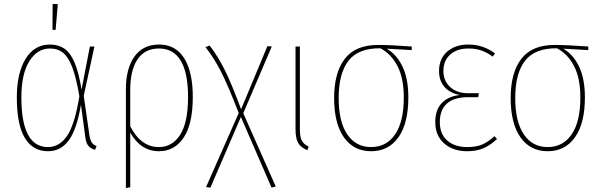

<svg xmlns="http://www.w3.org/2000/svg" viewBox="-20 -754 3046 970"><path d="M392 -301 434 -519H457L403 -270L432 -69Q436 -44 445 -32.5Q454 -21 468 -16L460 3Q439 -3 427 -16.5Q415 -30 411 -61L389 -225Q368 -100 327.5 -45Q287 10 222 10Q146 10 105.5 -57Q65 -124 65 -262Q65 -385 109.5 -457Q154 -529 232 -529Q275 -529 305.5 -508Q336 -487 357 -437.5Q378 -388 392 -301ZM88 -262Q88 -11 222 -11Q281 -11 319.5 -68.5Q358 -126 381 -268Q365 -361 345.5 -413Q326 -465 299 -487Q272 -509 232 -509Q168 -509 128 -444.5Q88 -380 88 -262ZM246 -734 272 -733 261 -603H245Z M954 -264Q954 -128 908 -59Q862 10 783 10Q691 10 638 -84V192L616 196V-303Q616 -407 659 -468Q702 -529 784 -529Q867 -529 910.5 -460Q954 -391 954 -264ZM930 -264Q930 -386 893 -447.5Q856 -509 783 -509Q712 -509 675 -454.5Q638 -400 638 -300V-116Q692 -11 782 -11Q851 -11 890.5 -73.5Q930 -136 930 -264Z M1373 188 1352 194 1197 -163 1043 194 1021 191 1186 -183Q1132 -323 1095.5 -394Q1059 -465 1018 -516L1039 -524Q1080 -471 1114.5 -402.5Q1149 -334 1198 -202L1331 -521L1353 -519L1209 -182Z M1495 -101Q1495 -63 1504.5 -44Q1514 -25 1539 -14L1533 5Q1499 -9 1486 -32.5Q1473 -56 1473 -101V-519H1495Z M2060 -501 1934 -508Q1985 -478 2014 -416.5Q2043 -355 2043 -262Q2043 -131 1993 -60.5Q1943 10 1855 10Q1767 10 1717.5 -60Q1668 -130 1668 -259Q1668 -387 1722 -457Q1776 -527 1890 -527Q1952 -527 2060 -519ZM1902 -510H1901Q1790 -511 1740.5 -447Q1691 -383 1691 -259Q1691 -139 1734.5 -75Q1778 -11 1855 -11Q1932 -11 1976 -75Q2020 -139 2020 -262Q2020 -358 1988.5 -419.5Q1957 -481 1902 -510Z M2481 -484 2469 -468Q2442 -488 2413 -498.5Q2384 -509 2347 -509Q2288 -509 2254 -478Q2220 -447 2220 -395Q2220 -346 2254 -314.5Q2288 -283 2347 -283H2399L2396 -263H2344Q2274 -263 2238 -231Q2202 -199 2202 -137Q2202 -77 2239.5 -44Q2277 -11 2341 -11Q2387 -11 2417.5 -24.5Q2448 -38 2478 -66L2491 -52Q2460 -22 2424.5 -6Q2389 10 2340 10Q2269 10 2224 -29.5Q2179 -69 2179 -137Q2179 -200 2212.5 -234Q2246 -268 2303 -274Q2252 -284 2225 -315.5Q2198 -347 2198 -395Q2198 -457 2239 -493Q2280 -529 2346 -529Q2421 -529 2481 -484Z M2952 -501 2826 -508Q2877 -478 2906 -416.5Q2935 -355 2935 -262Q2935 -131 2885 -60.5Q2835 10 2747 10Q2659 10 2609.5 -60Q2560 -130 2560 -259Q2560 -387 2614 -457Q2668 -527 2782 -527Q2844 -527 2952 -519ZM2794 -510H2793Q2682 -511 2632.5 -447Q2583 -383 2583 -259Q2583 -139 2626.5 -75Q2670 -11 2747 -11Q2824 -11 2868 -75Q2912 -139 2912 -262Q2912 -358 2880.5 -419.5Q2849 -481 2794 -510Z"/></svg>

Font: Fira Sans Condensed Thin
Style: Regular
Weight: 250
Width: 3
Designer: Carrois Corporate & Edenspiekermann AG
Foundry: Carrois Corporate GbR & Edenspiekermann AG
Version: Version 4.203